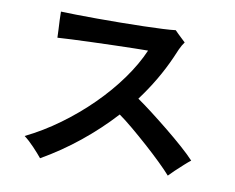

<svg xmlns="http://www.w3.org/2000/svg" viewBox="-80 -826 1159 948"><g transform="rotate(10 500.0 -352.5)"><path d="M177 17Q160 -4 133.5 -32Q107 -60 83 -78Q169 -120 250.5 -179.5Q332 -239 402 -308.5Q472 -378 525.5 -452.5Q579 -527 610 -599Q585 -599 540.5 -598Q496 -597 441 -595.5Q386 -594 331 -592Q276 -590 230 -588Q184 -586 158 -584Q158 -599 156.5 -623Q155 -647 154 -672.5Q153 -698 153 -714Q183 -713 230 -712Q277 -711 334.5 -711Q392 -711 451.5 -711.5Q511 -712 566 -713.5Q621 -715 663 -717Q705 -719 727 -722Q733 -716 743.5 -705.5Q754 -695 765 -685Q776 -675 781 -670Q769 -654 758.5 -631Q748 -608 740 -588Q713 -527 679 -469.5Q645 -412 604 -357Q636 -335 679 -302Q722 -269 767 -232.5Q812 -196 851 -161.5Q890 -127 914 -101Q902 -92 881.5 -73.5Q861 -55 841.5 -36.5Q822 -18 813 -8Q792 -32 756 -67Q720 -102 678.5 -139Q637 -176 597 -209.5Q557 -243 527 -264Q452 -182 363.5 -110.5Q275 -39 177 17Z"/></g></svg>

Font: Zen Kaku Gothic Antique
Style: Bold
Weight: 700
Designer: Yoshimichi Ohira
Foundry: Positype
Version: Version 1.001